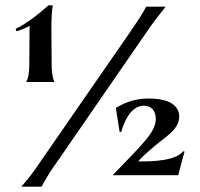

<svg xmlns="http://www.w3.org/2000/svg" viewBox="-20 -701 752 721"><path d="M78 -393H185C185 -393 174 -407 174 -460L173 -591C173 -641 175 -661 178 -681H162C124 -647 75 -609 39 -593L41 -584C49 -584 79 -597 92 -604L91 -593L90 -460C90 -407 78 -393 78 -393ZM403 -43H649L673 -132L668 -133C640 -97 551 -94 499 -95C511 -109 519 -117 560 -152C597 -185 653 -213 653 -263C653 -305 615 -331 538 -331C491 -331 455 -319 415 -296L429 -206L435 -205C453 -267 482 -304 520 -304C547 -304 565 -287 565 -254C565 -204 513 -158 403 -43ZM136 0C156 -36 170 -60 197 -97L526 -574C551 -611 574 -641 602 -676H529C512 -643 489 -611 464 -574L134 -97C109 -60 91 -35 60 0Z"/></svg>

Font: Coconat Demi
Style: Regular
Weight: 400
Designer: Sara Lavazza
Foundry: Collletttivo
Version: Version 1.000;Glyphs 3.2 (3217)